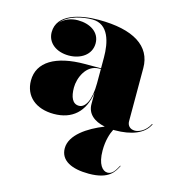

<svg xmlns="http://www.w3.org/2000/svg" viewBox="-105 -563 847 895"><g transform="rotate(15 318.5 -115.5)"><path d="M254 -252.5C112 -252.5 30 -202.5 30 -113.5C30 -37.5 86 10 172.5 10C261 10 317.5 -40 331 -134.5V-80C331 -34 364.5 -5 418 5.5C341 36 264 86.5 264 151C264 211 321 237 402 237C503 237 522 192 537 164L535 162.5C520 191 507.5 209.5 485.5 209.5C461.5 209.5 437 182 437 115.5C437 67 449 31 460 10C462.5 10 465.5 10 468 10C546 10 608.5 -12.5 631 -63L628 -63.5C607.5 -23 573.5 -12.5 558 -12.5C534 -12.5 521 -28 521 -48V-304.5C521 -410.5 430.5 -468 263 -468C172 -468 65 -443 65 -356C65 -305 109 -271 169.5 -271C227 -271 276.5 -303 276.5 -358C276.5 -412 228 -441 169.5 -441C135.5 -441 105 -428 86 -407C118.5 -449.5 190.5 -462 233 -462C313 -462 331 -376.5 331 -304.5V-252.5ZM276.5 -57C244.5 -57 232 -88.5 232 -133.5C232 -178 259.5 -249 322.5 -249H331V-180.5C331 -99 307 -57 276.5 -57Z"/></g></svg>

Font: Bodoni* 48pt Fatface
Style: Regular
Weight: 900
Version: Version 2.3